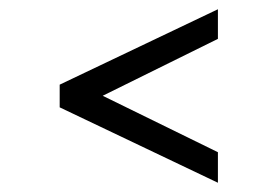

<svg xmlns="http://www.w3.org/2000/svg" viewBox="-20 -492 600 415"><path d="M451 -97 109 -260V-309L451 -472V-408L202 -285L451 -163Z"/></svg>

Font: Baskervville SC
Style: Regular
Weight: 400
Designer: Alexis Faudot, Rémi Forte, Morgane Pierson, Rafael Ribas, Tanguy Vanlaeys, Rosalie Wagner, Thomas Huot-Marchand
Foundry: ANRT
Version: Version 1.100